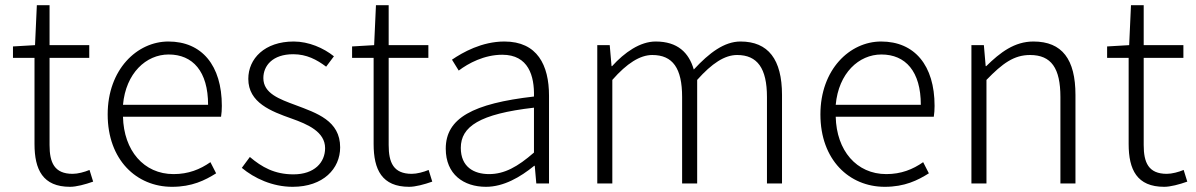

<svg xmlns="http://www.w3.org/2000/svg" viewBox="-20 -707 4609 740"><path d="M250 13C274 13 308 4 339 -7L325 -52C306 -44 280 -37 260 -37C189 -37 171 -81 171 -148V-484H324V-533H171V-687H122L115 -533L30 -528V-484H113V-152C113 -53 145 13 250 13Z M643 13C720 13 770 -12 813 -39L791 -82C751 -54 706 -36 649 -36C534 -36 457 -127 454 -257H832C834 -270 835 -284 835 -299C835 -455 758 -547 629 -547C508 -547 395 -439 395 -266C395 -91 506 13 643 13ZM454 -303C465 -425 543 -497 630 -497C723 -497 782 -432 782 -303Z M1108 13C1226 13 1291 -57 1291 -139C1291 -242 1201 -271 1119 -302C1057 -325 995 -347 995 -406C995 -454 1031 -498 1110 -498C1162 -498 1201 -477 1237 -450L1267 -490C1227 -522 1170 -547 1112 -547C1000 -547 937 -481 937 -403C937 -311 1025 -278 1104 -250C1166 -228 1233 -199 1233 -136C1233 -81 1192 -35 1111 -35C1038 -35 989 -63 943 -102L912 -60C960 -20 1030 13 1108 13Z M1557 13C1581 13 1615 4 1646 -7L1632 -52C1613 -44 1587 -37 1567 -37C1496 -37 1478 -81 1478 -148V-484H1631V-533H1478V-687H1429L1422 -533L1337 -528V-484H1420V-152C1420 -53 1452 13 1557 13Z M1853 13C1921 13 1985 -24 2039 -68H2041L2047 0H2096V-338C2096 -456 2051 -547 1924 -547C1837 -547 1763 -505 1722 -477L1748 -435C1785 -463 1846 -496 1916 -496C2017 -496 2040 -414 2038 -335C1803 -308 1698 -252 1698 -134C1698 -35 1767 13 1853 13ZM1865 -36C1806 -36 1756 -64 1756 -137C1756 -219 1828 -268 2038 -292V-119C1975 -64 1924 -36 1865 -36Z M2282 0H2340V-399C2396 -463 2447 -495 2494 -495C2573 -495 2609 -444 2609 -333V0H2667V-399C2724 -463 2773 -495 2821 -495C2899 -495 2936 -444 2936 -333V0H2994V-341C2994 -478 2941 -547 2834 -547C2772 -547 2714 -504 2654 -439C2635 -504 2592 -547 2507 -547C2447 -547 2387 -505 2339 -452H2337L2330 -533H2282Z M3390 13C3467 13 3517 -12 3560 -39L3538 -82C3498 -54 3453 -36 3396 -36C3281 -36 3204 -127 3201 -257H3579C3581 -270 3582 -284 3582 -299C3582 -455 3505 -547 3376 -547C3255 -547 3142 -439 3142 -266C3142 -91 3253 13 3390 13ZM3201 -303C3212 -425 3290 -497 3377 -497C3470 -497 3529 -432 3529 -303Z M3724 0H3782V-399C3844 -463 3888 -495 3950 -495C4032 -495 4067 -444 4067 -333V0H4125V-341C4125 -478 4074 -547 3963 -547C3890 -547 3835 -505 3781 -452H3779L3772 -533H3724Z M4467 13C4491 13 4525 4 4556 -7L4542 -52C4523 -44 4497 -37 4477 -37C4406 -37 4388 -81 4388 -148V-484H4541V-533H4388V-687H4339L4332 -533L4247 -528V-484H4330V-152C4330 -53 4362 13 4467 13Z"/></svg>

Font: Noto Sans CJK KR Light
Style: Regular
Weight: 300
Designer: Ryoko NISHIZUKA (kana & ideographs); Paul D. Hunt (Latin, Greek & Cyrillic); Wenlong ZHANG (bopomofo); Sandoll Communica
Foundry: Adobe Systems Incorporated
Version: Version 1.004;PS 1.004;hotconv 1.0.82;makeotf.lib2.5.63406